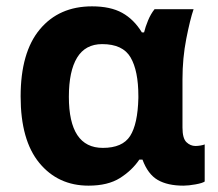

<svg xmlns="http://www.w3.org/2000/svg" viewBox="-20 -575 687 605"><path d="M259 10Q163 10 104 -61.5Q45 -133 45 -271Q45 -410 105.5 -482.5Q166 -555 270 -555Q328 -555 365 -534.5Q402 -514 427 -473H434Q438 -490 446.5 -510.5Q455 -531 467 -546H590Q579 -514 567 -453Q555 -392 555 -325V-173Q555 -139 567.5 -127Q580 -115 596 -115Q603 -115 612 -116.5Q621 -118 625 -120V-3Q618 2 596 6Q574 10 558 10Q508 10 477 -8Q446 -26 429 -72H419Q396 -38 358 -14Q320 10 259 10ZM304 -109Q366 -109 390 -146.5Q414 -184 416 -266V-272Q416 -352 391.5 -394Q367 -436 302 -436Q249 -436 223 -393.5Q197 -351 197 -270Q197 -109 304 -109Z"/></svg>

Font: BC Sans
Style: Bold
Weight: 700
Designer: Monotype Design Team
Province of B.C.
Foundry: Monotype Imaging Inc.
Version: Version 2.000;GOOG;noto-source:20170915:90ef993387c0